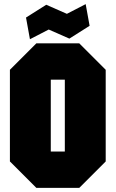

<svg xmlns="http://www.w3.org/2000/svg" viewBox="-20 -910 560 930"><path d="M28 -128V-572L156 -700H364L492 -572V-128L364 0H156ZM226 -524V-176H294V-524ZM125 -720 106 -825 204 -887 304 -843 395 -890 414 -785 316 -723 216 -767Z"/></svg>

Font: Tektur Condensed ExtraBold
Style: Regular
Weight: 800
Width: 3
Designer: Adam Jagosz
Foundry: Adam Jagosz
Version: Version 1.005;gftools[0.9.30]